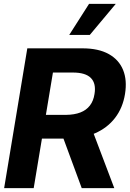

<svg xmlns="http://www.w3.org/2000/svg" viewBox="-20 -979 674 999"><path d="M1.5 0 122.1 -727.5H409.2Q492.2 -727.5 545.4 -698Q598.6 -668.5 620.4 -615.2Q642.1 -562 630.4 -489.7Q618.7 -417.5 578.6 -365.5Q538.6 -313.5 474.6 -285.6Q410.6 -257.8 327.1 -257.8H134.8L156.2 -381.3H323.2Q367.2 -381.8 398.2 -393.8Q429.2 -405.8 447.8 -429.9Q466.3 -454.1 471.7 -489.7Q481 -544.4 453.1 -573Q425.3 -601.6 358.9 -601.6H255.4L155.3 0ZM405.3 0 283.2 -331.1H449.2L574.7 0ZM340.3 -797.4 443.4 -959H582.5L447.3 -797.4Z"/></svg>

Font: Inter Tight
Style: Bold Italic
Weight: 700
Italic angle: -9.39999°
Designer: Rasmus Andersson
Foundry: rsms
Version: Version 3.004